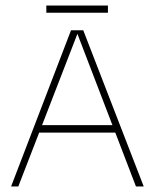

<svg xmlns="http://www.w3.org/2000/svg" viewBox="-20 -672 556 692"><path d="M20 0 236 -563H280L498 0H470L259 -550L46 0ZM115 -194 126 -221H391L402 -194ZM147 -626V-652H369V-626Z"/></svg>

Font: Darker Grotesque Light Light
Style: Regular
Weight: 300
Version: Version 1.000;gftools[0.9.28]